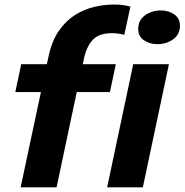

<svg xmlns="http://www.w3.org/2000/svg" viewBox="-20 -808 796 828"><path d="M69 0 156.5 -411H46L71.5 -531H182L190 -567.5Q204.5 -633.5 234.8 -676.5Q265 -719.5 304.5 -744Q344 -768.5 387.5 -778.5Q431 -788.5 472 -788.5Q498 -788.5 517.2 -785Q536.5 -781.5 542.5 -779.5L516 -658Q510.5 -659.5 495.8 -662.2Q481 -665 463.5 -665Q405.5 -665 379.5 -635.5Q353.5 -606 343 -560.5L337 -531H479.5L454 -411H311L224 0ZM659 -617.5Q625 -617.5 600.5 -634.5Q576 -651.5 576 -683Q576 -721.5 605.8 -742.2Q635.5 -763 673.5 -763Q707 -763 731.5 -746Q756 -729 756 -697.5Q756 -659 726.5 -638.2Q697 -617.5 659 -617.5ZM442 0 554.5 -531H708.5L596 0Z"/></svg>

Font: Epilogue
Style: Bold Italic
Weight: 700
Italic angle: -12°
Designer: Tyler Finck
Foundry: Etcetera Type Co
Version: Version 2.111; ttfautohint (v1.8.3)